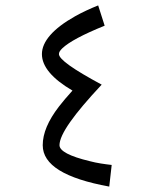

<svg xmlns="http://www.w3.org/2000/svg" viewBox="-20 -633 585 710"><path d="M384 57 393 -23C367 -26 338 -30 312 -37C237 -55 200 -75 200 -96C200 -136 253 -210 356 -320C250 -377 198 -414 198 -433C198 -440 202 -446 210 -454C235 -478 288 -506 367 -538L343 -613C313 -601 283 -587 258 -573C176 -527 135 -479 135 -433C135 -387 173 -342 248 -298C228 -276 212 -257 198 -239C158 -187 138 -140 138 -96C138 -23 220 27 384 57Z"/></svg>

Font: Iranian Sans 
Style: Regular
Weight: 400
Designer: Hooman Mehr, Hadi Navid in Neviseh Pardaz Co. Ltd. (http://nevisa.com)
Foundry: http://font-store.ir
Version: 5.0.0 build 1/7/1393